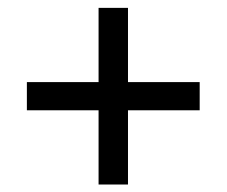

<svg xmlns="http://www.w3.org/2000/svg" viewBox="-20 -588 590 500"><path d="M236.7 -107.5V-300.8H50V-374.2H236.7V-567.5H313.3V-374.2H500V-300.8H313.3V-107.5Z"/></svg>

Font: Funnel Sans
Style: Regular
Weight: 400
Designer: NORD ID, Kristian Moeller
Foundry: Dicotype
Version: Version 1.000